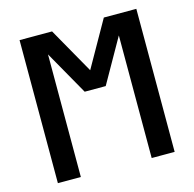

<svg xmlns="http://www.w3.org/2000/svg" viewBox="-107 -844 964 953"><g transform="rotate(-15 375.0 -367.5)"><path d="M75 0V-735H242L375 -500L508 -735H675V0H557V-630L429 -404H321L193 -630V0Z"/></g></svg>

Font: Iosevka Book
Style: Bold
Weight: 700
Designer: Belleve Invis
Foundry: Belleve Invis
Version: Version 28.0.7; ttfautohint (v1.8.3)